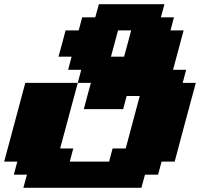

<svg xmlns="http://www.w3.org/2000/svg" viewBox="-20 -770 977 915"><path d="M91.3 125H653.8L670.9 62.5H733.4L750 0H812.5Q829.1 -62.5 862.5 -187.5Q896 -312.5 913.1 -375H850.6L867.2 -437.5H804.7L855 -625H792.5L809.1 -687.5H746.6L763.7 -750H451.2L434.1 -687.5H371.6L355 -625H292.5Q287.1 -604 275.9 -562.3Q264.6 -520.5 258.8 -500H321.3L304.7 -437.5H367.2L350.6 -375H100.6Q84 -312.5 50.3 -187.5Q16.6 -62.5 0 0H62.5L45.9 62.5H108.4ZM500 0H312.5L329.1 -62.5H266.6L350.6 -375H413.1Q407.2 -354 396 -312.3Q384.8 -270.5 379.4 -250H566.9L583.5 -312.5H646Q634.8 -270.5 612.5 -187.5Q590.3 -104.5 579.1 -62.5H516.6ZM571.3 -500H508.8Q514.2 -520.5 525.6 -562.3Q537.1 -604 542.5 -625H605Q599.6 -604 588.4 -562.3Q577.1 -520.5 571.3 -500Z"/></svg>

Font: Faithful 32x
Style: BoldOblique
Weight: 400
Foundry: Faithful Resource Pack
Version: Version 1.0; January 27, 2023